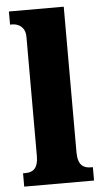

<svg xmlns="http://www.w3.org/2000/svg" viewBox="-54 -795 446 830"><g transform="rotate(-5 169.0 -380.0)"><path d="M17 0H320V-58H311C279 -58 255 -73 255 -128V-760H17V-703H28C41 -703 83 -696 83 -644V-128C83 -73 60 -58 28 -58H17Z"/></g></svg>

Font: Noto Serif Ethiopic Condensed Black
Style: Regular
Weight: 900
Width: 3
Designer: Monotype Design Team
Foundry: Monotype Imaging Inc.
Version: Version 2.102